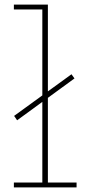

<svg xmlns="http://www.w3.org/2000/svg" viewBox="-20 -810 380 830"><path d="M54 -290 41 -309 289 -489 302 -471ZM187 -21H311V0H40V-21H163V-769H40V-790H187Z"/></svg>

Font: Hepta Slab ExtraLight
Style: Regular
Weight: 200
Designer: Michael LaGattuta
Foundry: Michael LaGattuta
Version: Version 1.100